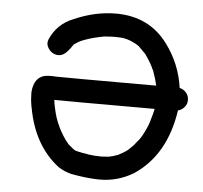

<svg xmlns="http://www.w3.org/2000/svg" viewBox="-51 -746 852 807"><g transform="rotate(5 375.0 -342.5)"><path d="M399 8Q357 8 301 -1Q257 -6 221 -30Q115 -112 87 -270Q87 -272 86 -273Q81 -300 81 -326V-335Q86 -395 131 -406Q145 -408 160 -408Q169 -408 180 -407Q191 -406 601 -406Q594 -436 583 -466Q583 -468 581 -470Q568 -500 545 -532V-533L513 -565L499 -574L478 -584Q463 -590 447 -593L439 -594Q428 -595 411 -595Q392 -595 371 -593H367Q318 -584 286 -572Q284 -572 278 -569L266 -564Q253 -557 242 -549H241Q219 -515 203 -505Q192 -498 180 -498Q153 -498 137 -523Q130 -534 130 -545Q130 -553 133 -560Q162 -627 230 -654Q319 -693 407 -693Q547 -693 626 -586Q686 -505 700 -405Q717 -401 728 -388Q739 -375 739 -357Q739 -340 728 -327Q717 -314 701 -310Q673 -120 541 -32Q475 8 399 8ZM397 -89 429 -91 431 -92Q442 -93 463 -101H464Q485 -111 502 -123L512 -132Q531 -149 537 -159L543 -166Q559 -182 580 -230V-231Q585 -239 597 -283L603 -308Q197 -308 179 -309Q180 -307 180.5 -303Q181 -299 181 -296Q191 -244 201 -221Q202 -220 202.5 -217.5Q203 -215 203.5 -214Q204 -213 206 -209Q218 -179 244 -142Q245 -142 245.5 -141Q246 -140 247 -139L254 -130Q263 -121 269 -117L276 -111L285 -105L295 -102Q321 -96 333 -95Q334 -94 337 -94Q340 -94 340 -93H341Q369 -89 397 -89Z"/></g></svg>

Font: Bad Comic
Style: Regular
Weight: 400
Designer: GGBotNet
Foundry: f0n7
Version: 0.9